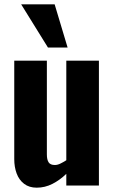

<svg xmlns="http://www.w3.org/2000/svg" viewBox="-20 -859 530 889"><path d="M150 10Q115 10 91.5 -8Q68 -26 57 -56Q46 -86 46 -122V-578H197V-144Q197 -120 205 -107.5Q213 -95 234 -95Q246 -95 259.5 -101.5Q273 -108 287 -117V-578H438V0H287V-54Q257 -25 222.5 -7.5Q188 10 150 10ZM202 -639 78 -839H233L293 -639Z"/></svg>

Font: Oswald SemiBold
Style: Regular
Weight: 600
Designer: Vernon Adams
Foundry: Vernon Adams
Version: Version 4.103;gftools[0.9.33.dev8+g029e19f]